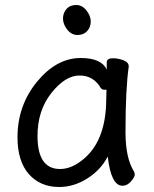

<svg xmlns="http://www.w3.org/2000/svg" viewBox="-20 -724 615 768"><path d="M232 -650Q232 -672 246 -688Q260 -704 285 -704Q309 -704 326 -682Q343 -660 343 -638Q343 -615 328.5 -599.5Q314 -584 290 -584Q266 -584 249 -605.5Q232 -627 232 -650ZM220 -48Q262 -48 303 -79Q405 -153 405 -330L406 -365H397Q388 -365 383 -372Q354 -422 298 -422Q241 -422 185.5 -352Q130 -282 130 -180Q130 -48 220 -48ZM217 24Q141 24 95.5 -27.5Q50 -79 50 -175Q50 -302 128 -397Q206 -492 303 -492Q385 -492 407 -446V-475Q407 -491 432 -491Q452 -491 473.5 -483Q495 -475 495 -458Q482 -368 482 -195Q482 -92 516 -38Q519 -32 519 -25Q519 -16 504 1.5Q489 19 470 19Q424 19 411 -98Q383 -44 329 -10Q275 24 217 24Z"/></svg>

Font: LXGW WenKai Medium
Style: Regular
Weight: 500
Designer: LXGW / Fontworks Inc.
Foundry: LXGW / Fontworks Inc.
Version: Version 1.501; October 10, 2024